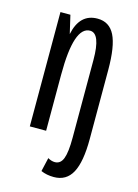

<svg xmlns="http://www.w3.org/2000/svg" viewBox="-115 -618 628 876"><g transform="rotate(15 199.0 -180.0)"><path d="M228 195Q194 195 167 183L182 118Q199 128 215 128Q242 128 253.5 98Q265 68 265 0V-368Q265 -493 216 -493Q140 -493 140 -265V0H63V-540H110L130 -454Q151 -555 235 -555Q291 -555 316.5 -504Q342 -453 342 -341V-15Q342 93 314.5 144Q287 195 228 195Z"/></g></svg>

Font: Pathway Gothic One
Style: Regular
Weight: 400
Version: Version 1.003; ttfautohint (v1.8.4.7-5d5b);gftools[0.9.26]